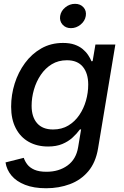

<svg xmlns="http://www.w3.org/2000/svg" viewBox="-20 -768 645 1002"><path d="M220.7 214.4Q156.2 214.4 110.8 196.5Q65.4 178.7 40 148.2Q14.6 117.7 8.8 79.6L104 55.7Q109.9 73.7 122.6 90.3Q135.3 106.9 159.4 117.7Q183.6 128.4 222.7 128.4Q287.1 128.4 332.3 95.7Q377.4 63 387.7 0.5L403.3 -93.3L396.5 -91.8Q380.4 -69.8 358.2 -49.6Q335.9 -29.3 304.9 -16.4Q273.9 -3.4 231 -3.4Q173.3 -3.4 129.9 -27.8Q86.4 -52.2 62.3 -98.9Q38.1 -145.5 38.1 -210.9Q38.1 -272.9 56.6 -332Q75.2 -391.1 110.4 -439Q145.5 -486.8 195.6 -515.4Q245.6 -543.9 308.6 -543.9Q343.8 -543.9 368.9 -535.2Q394 -526.4 411.4 -512Q428.7 -497.6 439.9 -480.7Q451.2 -463.9 457.5 -448.2L463.4 -449.2L478 -535.6H582L491.7 6.8Q479.5 80.1 440.7 126Q401.9 171.9 344.7 193.1Q287.6 214.4 220.7 214.4ZM256.8 -92.3Q302.2 -92.3 336.4 -112.8Q370.6 -133.3 393.8 -167.5Q417 -201.7 428.7 -242.9Q440.4 -284.2 440.4 -326.7Q440.4 -385.3 412.4 -419.4Q384.3 -453.6 329.1 -453.6Q284.7 -453.6 250.5 -432.9Q216.3 -412.1 192.9 -377.4Q169.4 -342.8 157.2 -300.5Q145 -258.3 145 -215.8Q145 -157.7 173.6 -125Q202.1 -92.3 256.8 -92.3ZM350.1 -621.1Q322.8 -621.1 306.4 -639.6Q290 -658.2 293.9 -684.6Q298.3 -711.4 321 -729.7Q343.8 -748 371.6 -748Q399.4 -748 415.8 -729.7Q432.1 -711.4 427.7 -684.6Q423.3 -658.2 400.6 -639.6Q377.9 -621.1 350.1 -621.1Z"/></svg>

Font: Inter 20pt Medium
Style: Italic
Weight: 500
Italic angle: -9.3988°
Version: Version 4.001;git-66647c0bb